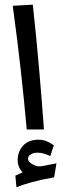

<svg xmlns="http://www.w3.org/2000/svg" viewBox="-20 -551 269 817"><path d="M93.8 0Q83 -120.6 68.4 -252.2Q53.7 -383.8 34.2 -526.4L119.6 -531.2Q135.3 -386.7 146.7 -254.2Q158.2 -121.6 167 0ZM51.8 245.6 49.8 245.1 45.4 196.3 76.2 182.1Q55.2 160.2 55.2 130.4Q55.2 93.8 78.4 68.6Q101.6 43.5 143.6 43.5Q163.6 43.5 179.9 50.5Q196.3 57.6 209 67.4L193.8 113.3Q164.1 98.6 139.6 98.6Q122.6 98.6 110.8 106Q99.1 113.3 99.1 124.5Q99.1 137.2 118.9 148.4Q138.7 159.7 157.2 156.2Q165.5 154.8 181.2 151.6Q196.8 148.4 220.2 144L210.4 203.6Q155.3 213.4 116.5 223.9Q77.6 234.4 51.8 245.6Z"/></svg>

Font: Markazi Text
Style: Bold
Weight: 700
Designer: Borna Izadpanah (Arabic designer), Fiona Ross (Arabic design director) and Florian Runge (Latin designer)
Foundry: Borna Izadpanah and Florian Runge
Version: Version 1.001; ttfautohint (v1.8.3)